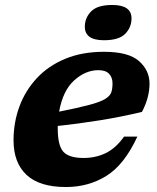

<svg xmlns="http://www.w3.org/2000/svg" viewBox="-20 -740 634 773"><path d="M533 -190Q480.5 -76.5 408.2 -31.8Q336 13 245.5 13Q139 13 86.8 -36Q34.5 -85 34.5 -175Q34.5 -247 58.2 -311.2Q82 -375.5 128.2 -425.2Q174.5 -475 242.5 -503.2Q310.5 -531.5 398.5 -531.5Q497.5 -531.5 539.8 -494Q582 -456.5 582 -403Q582 -377 574.8 -348.5Q567.5 -320 551.5 -289.5Q468.5 -269.5 381.2 -255.5Q294 -241.5 212.5 -233Q212.5 -227.5 212.5 -221.5Q212.5 -154.5 235 -129.2Q257.5 -104 316.5 -104Q365 -104 405.5 -123.5Q446 -143 479.5 -190ZM376 -457.5Q324 -457.5 278.5 -416.2Q233 -375 218 -290.5Q296 -306 339.8 -317.8Q383.5 -329.5 403.2 -341.5Q423 -353.5 428 -368.2Q433 -383 433 -404Q433 -428.5 419 -443Q405 -457.5 376 -457.5ZM398.5 -578Q321.5 -578 321.5 -632.5Q321.5 -668 346.8 -694Q372 -720 432 -720Q509.5 -720 509.5 -666Q509.5 -630 484.2 -604Q459 -578 398.5 -578Z"/></svg>

Font: Newsreader Caption
Style: Bold Italic
Weight: 700
Italic angle: -17°
Designer: Hugues Gentile
Foundry: Production Type
Version: Version 1.001